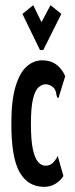

<svg xmlns="http://www.w3.org/2000/svg" viewBox="-20 -714 290 745"><path d="M151 11Q89 11 56.5 -45Q24 -101 24 -234Q24 -325 40.5 -379Q57 -433 84 -456.5Q111 -480 144 -480Q176 -480 198.5 -463.5Q221 -447 233 -418L210 -344L208 -334L202 -336Q199 -343 198 -352.5Q197 -362 189 -373Q174 -387 157 -387Q144 -387 130.5 -376Q117 -365 108.5 -332Q100 -299 100 -234Q100 -170 107.5 -135Q115 -100 128 -85.5Q141 -71 156 -71Q173 -71 184 -81Q195 -91 204 -109L226 -31Q214 -12 194.5 -0.5Q175 11 151 11ZM109 -694 141 -628 176 -694 218 -660 148 -520H135L67 -660Z"/></svg>

Font: Inconsolata UltraCondensed ExtraBold
Style: Regular
Weight: 800
Width: 1
Monospace: yes
Designer: Raph Levien, Cyreal, Brenton Simpson
Foundry: Raph Levien, Cyreal, Google
Version: Version 3.001; ttfautohint (v1.8.2.53-6de2)